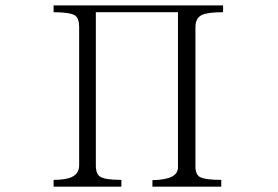

<svg xmlns="http://www.w3.org/2000/svg" viewBox="-20 -698 1040 719"><path d="M180.7 1H434.6V-24.4Q374 -24.4 355.5 -36.1Q338.9 -45.9 338.9 -79.1V-652.3H646.5V-72.3Q646.5 -47.9 623 -36.1Q599.6 -24.4 550.8 -23.4V1H808.6V-24.4Q748 -24.4 728.5 -35.2Q711.9 -44.9 711.9 -74.2V-596.7Q711.9 -629.9 735.4 -641.6Q756.8 -652.3 815.4 -652.3V-677.7H180.7V-652.3Q243.2 -652.3 261.7 -639.6Q276.4 -628.9 276.4 -596.7V-79.1Q276.4 -47.9 249 -35.2Q226.6 -24.4 180.7 -24.4Z"/></svg>

Font: BatangChe
Style: Regular
Weight: 400
Monospace: yes
Version: Version 2.21